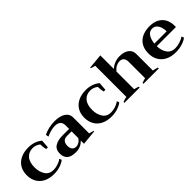

<svg xmlns="http://www.w3.org/2000/svg" viewBox="156 -1682 2671 2671"><g transform="rotate(-45 1491.5 -347.0)"><path d="M30 -248Q30 -330 66 -388Q102 -446 167 -476.5Q232 -507 318 -507Q439 -507 522 -437L513 -315H480Q474 -333 470 -363Q466 -393 466 -419Q413 -458 356 -458Q278 -458 231 -404.5Q184 -351 184 -247Q184 -160 225 -98Q266 -36 348 -36Q388 -36 434 -50.5Q480 -65 512 -91L526 -56Q492 -28 436 -9Q380 10 312 10Q224 10 160.5 -22Q97 -54 63.5 -112.5Q30 -171 30 -248Z M568 -137Q568 -217 625 -252.5Q682 -288 777 -288H903V-357Q903 -458 790 -458Q751 -458 706.5 -445.5Q662 -433 624 -415L616 -457Q662 -481 719.5 -494Q777 -507 837 -507Q939 -507 997.5 -468Q1056 -429 1056 -363V-46Q1097 -37 1124 -28V-16L903 5V-59Q874 -25 831.5 -7.5Q789 10 743 10Q652 10 610 -27Q568 -64 568 -137ZM903 -107V-239H812Q765 -239 742 -212Q719 -185 719 -138Q719 -89 740.5 -65.5Q762 -42 801 -42Q829 -42 858 -60.5Q887 -79 903 -107Z M1162 -248Q1162 -330 1198 -388Q1234 -446 1299 -476.5Q1364 -507 1450 -507Q1571 -507 1654 -437L1645 -315H1612Q1606 -333 1602 -363Q1598 -393 1598 -419Q1545 -458 1488 -458Q1410 -458 1363 -404.5Q1316 -351 1316 -247Q1316 -160 1357 -98Q1398 -36 1480 -36Q1520 -36 1566 -50.5Q1612 -65 1644 -91L1658 -56Q1624 -28 1568 -9Q1512 10 1444 10Q1356 10 1292.5 -22Q1229 -54 1195.5 -112.5Q1162 -171 1162 -248Z M2380 -17V0H2078V-17Q2124 -34 2149 -39V-360Q2149 -458 2062 -458Q2032 -458 1998 -441Q1964 -424 1933 -387V-38Q1964 -33 2004 -17V0H1703V-17Q1749 -35 1781 -39V-652Q1740 -661 1713 -671V-683L1933 -704V-437Q1967 -469 2014 -488Q2061 -507 2116 -507Q2199 -507 2250 -469.5Q2301 -432 2301 -365V-38Q2336 -32 2380 -17Z M2956 -239H2579Q2581 -152 2621.5 -94Q2662 -36 2742 -36Q2783 -36 2832 -50.5Q2881 -65 2916 -91L2931 -56Q2897 -28 2837.5 -9Q2778 10 2709 10Q2621 10 2557 -22Q2493 -54 2459 -112.5Q2425 -171 2425 -248Q2425 -372 2499 -439.5Q2573 -507 2706 -507Q2789 -507 2845.5 -474.5Q2902 -442 2929 -388Q2956 -334 2956 -268ZM2823 -288Q2823 -325 2811.5 -364.5Q2800 -404 2774 -431Q2748 -458 2706 -458Q2651 -458 2619.5 -410Q2588 -362 2581 -288Z"/></g></svg>

Font: Trirong
Style: Bold
Weight: 700
Designer: Katatrad Team
Foundry: CadsonDemak
Version: Version 1.001